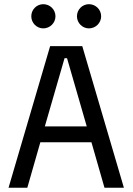

<svg xmlns="http://www.w3.org/2000/svg" viewBox="-20 -879 622 899"><path d="M20 0H107.9L168.9 -212.9H408.2L469.2 0H560.1L365.2 -663.1H214.8ZM189.9 -287.1 282.2 -606.4H293.9L386.2 -287.1ZM396.5 -746.1C427.7 -746.1 453.6 -771.5 453.6 -802.7C453.6 -834.5 427.7 -859.4 396.5 -859.4C365.7 -859.4 340.3 -834.5 340.3 -802.7C340.3 -771.5 365.7 -746.1 396.5 -746.1ZM182.6 -746.1C213.9 -746.1 239.7 -771.5 239.7 -802.7C239.7 -834.5 213.9 -859.4 182.6 -859.4C151.9 -859.4 126.5 -834.5 126.5 -802.7C126.5 -771.5 151.9 -746.1 182.6 -746.1Z"/></svg>

Font: Basic
Style: Regular
Weight: 400
Designer: Magnus Gaarde
Foundry: Magnus Gaarde
Version: Version 1.001